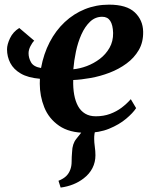

<svg xmlns="http://www.w3.org/2000/svg" viewBox="-20 -576 670 847"><path d="M247.5 251.5 238 221.5Q260 212.5 272 200.8Q284 189 290 172.5Q296 157 296 136.5Q296 116 298 94Q299 58.5 316.5 36.8Q334 15 348 -3L424 -45.5Q408.5 -26.5 401.8 -6Q395 14.5 395.5 37.5Q395.5 51.5 398.2 71Q401 90.5 401 109Q401 139.5 387.8 165.5Q374.5 191.5 349 211Q328.5 227 303 237.2Q277.5 247.5 247.5 251.5ZM131 -396.5Q122.5 -388.5 114.2 -372.2Q106 -356 106 -341Q106 -320.5 117 -301Q128 -281.5 161 -276Q172.5 -338.5 199.2 -390Q226 -441.5 265.5 -478.5Q305 -515.5 354.5 -535.5Q404 -555.5 461 -555.5Q538.5 -555.5 574.5 -521.5Q610.5 -487.5 611.5 -436.5Q612.5 -390 592.2 -355.2Q572 -320.5 538.2 -295.8Q504.5 -271 463.2 -255.2Q422 -239.5 380 -232Q338 -224.5 303 -223Q302 -188 307.2 -158.8Q312.5 -129.5 324.2 -108Q336 -86.5 355.5 -74.8Q375 -63 402.5 -63Q437 -63 465.5 -73.5Q494 -84 516.8 -101.2Q539.5 -118.5 557 -138.5L580.5 -99Q566.5 -77.5 536.2 -52Q506 -26.5 461.5 -8.2Q417 10 359.5 10Q286 10 240.8 -21.2Q195.5 -52.5 175.5 -102.2Q155.5 -152 155.5 -207Q155.5 -212 155.8 -217.8Q156 -223.5 156 -228.5Q103.5 -233 71.8 -251.5Q40 -270 25.5 -298Q11 -326 11 -358.5Q11 -379.5 24.2 -407.5Q37.5 -435.5 65 -452.5ZM431 -502Q400 -502 377.2 -480.2Q354.5 -458.5 339 -423.8Q323.5 -389 315 -348.5Q306.5 -308 303.5 -270.5Q332 -273 362.8 -284.5Q393.5 -296 420 -316Q446.5 -336 463 -364.8Q479.5 -393.5 479 -430.5Q478 -466 466.2 -484Q454.5 -502 431 -502Z"/></svg>

Font: Merriweather 48pt
Style: Bold Italic
Weight: 700
Italic angle: -7.8°
Version: Version 2.101